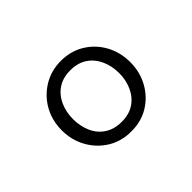

<svg xmlns="http://www.w3.org/2000/svg" viewBox="-76 -868 677 677"><g transform="rotate(-45 263.0 -529.0)"><path d="M263 -353Q213 -353 174.5 -377Q136 -401 114 -441Q92 -481 92 -529Q92 -578 114 -617.5Q136 -657 175 -681Q214 -705 263 -705Q312 -705 350.5 -681.5Q389 -658 411 -618Q433 -578 433 -529Q433 -480 411 -440Q389 -400 351 -376.5Q313 -353 263 -353ZM263 -401Q300 -401 325.5 -418Q351 -435 364.5 -464.5Q378 -494 378 -529Q378 -565 364.5 -594.5Q351 -624 325.5 -641Q300 -658 263 -658Q226 -658 200.5 -641Q175 -624 161.5 -594.5Q148 -565 148 -529Q148 -494 161 -464.5Q174 -435 200 -418Q226 -401 263 -401Z"/></g></svg>

Font: Hanken Grotesk
Style: Regular
Weight: 400
Designer: Alfredo Marco Pradil
Foundry: Hanken Design Co.
Version: Version 3.013